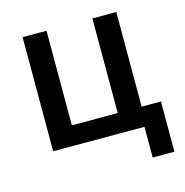

<svg xmlns="http://www.w3.org/2000/svg" viewBox="-99 -613 813 845"><g transform="rotate(-15 307.0 -190.0)"><path d="M494 140V0H78V-520H187V-89H396V-520H505V-89H593V140Z"/></g></svg>

Font: IBM Plex Sans Medm
Style: Regular
Weight: 500
Designer: Mike Abbink, Paul van der Laan, Pieter van Rosmalen
Foundry: Bold Monday
Version: Version 3.005